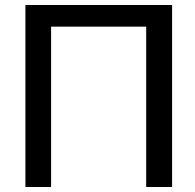

<svg xmlns="http://www.w3.org/2000/svg" viewBox="-20 -747 778 767"><path d="M184.1 0V-640.6H564V0H667.5V-727.1H81.5V0Z"/></svg>

Font: Winston
Style: Regular
Weight: 400
Designer: Vernon Adams, Kim Jin-seong, David Berlow, Cristiano Sobral
Foundry: The Winston Project Authors
Version: Version 3.004